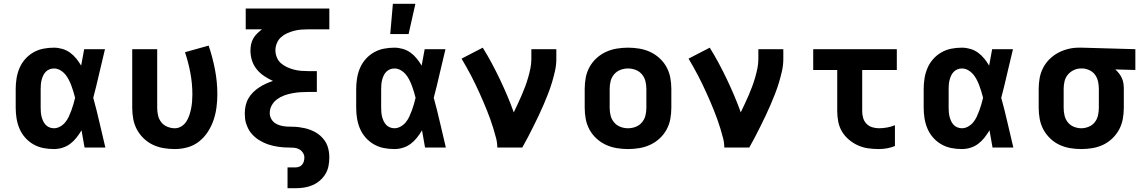

<svg xmlns="http://www.w3.org/2000/svg" viewBox="-20 -780 6040 1015"><path d="M265 8Q236 8 208.5 2.5Q181 -3 156.5 -17Q132 -31 113 -52.5Q94 -74 83 -100Q72 -126 67.5 -154Q63 -182 63 -210V-310Q63 -338 67.5 -366Q72 -394 83 -420Q94 -446 113 -467.5Q132 -489 156.5 -503Q181 -517 208.5 -522.5Q236 -528 265 -528Q287 -528 309.5 -521.5Q332 -515 350.5 -501.5Q369 -488 383.5 -470Q398 -452 409 -433Q413 -455 417 -476.5Q421 -498 425 -520H535Q519 -456 504.5 -391.5Q490 -327 473 -263Q491 -198 506 -132Q521 -66 537 0H427Q423 -23 419 -45.5Q415 -68 411 -91Q399 -71 384.5 -52.5Q370 -34 351.5 -20Q333 -6 310.5 1Q288 8 265 8ZM265 -102Q282 -102 298 -111Q314 -120 325 -133.5Q336 -147 343.5 -163Q351 -179 357 -195.5Q363 -212 368 -229Q373 -246 377 -263Q373 -279 368 -295.5Q363 -312 357 -328Q351 -344 343 -359.5Q335 -375 324 -388Q313 -401 297.5 -409.5Q282 -418 265 -418Q253 -418 241.5 -413.5Q230 -409 221.5 -400Q213 -391 208 -380Q203 -369 200 -357.5Q197 -346 196 -334Q195 -322 195 -310V-210Q195 -198 196 -186Q197 -174 200 -162.5Q203 -151 208 -140Q213 -129 221.5 -120Q230 -111 241.5 -106.5Q253 -102 265 -102Z M904 8Q874 8 844.5 3Q815 -2 788.5 -14.5Q762 -27 740 -48Q718 -69 704 -95Q690 -121 684.5 -150.5Q679 -180 679 -210V-520H811V-210Q811 -190 815.5 -170Q820 -150 832.5 -134Q845 -118 864.5 -110Q884 -102 904 -102Q923 -102 939 -112Q955 -122 965 -137.5Q975 -153 981 -171Q987 -189 990.5 -207Q994 -225 995.5 -243.5Q997 -262 997 -281Q997 -338 986.5 -394Q976 -450 958 -504L1083 -539Q1104 -477 1116.5 -412Q1129 -347 1129 -282Q1129 -247 1124.5 -212.5Q1120 -178 1109 -145.5Q1098 -113 1079 -83.5Q1060 -54 1033 -32.5Q1006 -11 972.5 -1.5Q939 8 904 8Z M1500 215V105H1542Q1552 105 1561.5 101.5Q1571 98 1577.5 90Q1584 82 1586.5 72Q1589 62 1589 52Q1589 39 1581 27Q1573 15 1560.5 8.5Q1548 2 1534.5 1Q1521 0 1507 0Q1493 0 1479 -1Q1465 -2 1451.5 -4Q1438 -6 1424.5 -9Q1411 -12 1398 -16.5Q1385 -21 1372.5 -27Q1360 -33 1348 -40.5Q1336 -48 1326 -57Q1316 -66 1307 -77Q1298 -88 1292 -100.5Q1286 -113 1281.5 -126Q1277 -139 1275.5 -153Q1274 -167 1274 -181Q1274 -201 1278.5 -221.5Q1283 -242 1293 -259.5Q1303 -277 1317.5 -291.5Q1332 -306 1349.5 -317.5Q1367 -329 1385.5 -337.5Q1404 -346 1423 -352Q1399 -363 1376.5 -378Q1354 -393 1337 -414Q1320 -435 1312 -460.5Q1304 -486 1304 -513Q1304 -530 1307.5 -546.5Q1311 -563 1319.5 -577.5Q1328 -592 1340 -603.5Q1352 -615 1365 -625H1279V-735H1721V-625H1611Q1591 -625 1572 -623.5Q1553 -622 1534 -617Q1515 -612 1497.5 -604Q1480 -596 1465.5 -583Q1451 -570 1443.5 -551.5Q1436 -533 1436 -514Q1436 -495 1443.5 -476.5Q1451 -458 1465.5 -445.5Q1480 -433 1497.5 -425Q1515 -417 1534 -412Q1553 -407 1572 -405.5Q1591 -404 1611 -404H1655V-294H1611Q1589 -294 1567.5 -292.5Q1546 -291 1524.5 -287Q1503 -283 1482.5 -275.5Q1462 -268 1444.5 -255Q1427 -242 1416.5 -223Q1406 -204 1406 -182Q1406 -166 1414 -151.5Q1422 -137 1435 -128.5Q1448 -120 1464 -116Q1480 -112 1495.5 -111Q1511 -110 1527 -110Q1543 -110 1559 -108Q1575 -106 1590.5 -102.5Q1606 -99 1620.5 -93.5Q1635 -88 1649 -80Q1663 -72 1674.5 -61.5Q1686 -51 1695.5 -38Q1705 -25 1710.5 -10Q1716 5 1718.5 21Q1721 37 1721 52Q1721 75 1716.5 98Q1712 121 1700 140.5Q1688 160 1670.5 175Q1653 190 1632 199Q1611 208 1588 211.5Q1565 215 1542 215Z M2065 8Q2036 8 2008.5 2.5Q1981 -3 1956.5 -17Q1932 -31 1913 -52.5Q1894 -74 1883 -100Q1872 -126 1867.5 -154Q1863 -182 1863 -210V-310Q1863 -338 1867.5 -366Q1872 -394 1883 -420Q1894 -446 1913 -467.5Q1932 -489 1956.5 -503Q1981 -517 2008.5 -522.5Q2036 -528 2065 -528Q2087 -528 2109.5 -521.5Q2132 -515 2150.5 -501.5Q2169 -488 2183.5 -470Q2198 -452 2209 -433Q2213 -455 2217 -476.5Q2221 -498 2225 -520H2335Q2319 -456 2304.5 -391.5Q2290 -327 2273 -263Q2291 -198 2306 -132Q2321 -66 2337 0H2227Q2223 -23 2219 -45.5Q2215 -68 2211 -91Q2199 -71 2184.5 -52.5Q2170 -34 2151.5 -20Q2133 -6 2110.5 1Q2088 8 2065 8ZM2065 -102Q2082 -102 2098 -111Q2114 -120 2125 -133.5Q2136 -147 2143.5 -163Q2151 -179 2157 -195.5Q2163 -212 2168 -229Q2173 -246 2177 -263Q2173 -279 2168 -295.5Q2163 -312 2157 -328Q2151 -344 2143 -359.5Q2135 -375 2124 -388Q2113 -401 2097.5 -409.5Q2082 -418 2065 -418Q2053 -418 2041.5 -413.5Q2030 -409 2021.5 -400Q2013 -391 2008 -380Q2003 -369 2000 -357.5Q1997 -346 1996 -334Q1995 -322 1995 -310V-210Q1995 -198 1996 -186Q1997 -174 2000 -162.5Q2003 -151 2008 -140Q2013 -129 2021.5 -120Q2030 -111 2041.5 -106.5Q2053 -102 2065 -102ZM2043 -600 2057 -760H2176L2140 -600Z M2609 0Q2609 -25 2602.5 -50Q2596 -75 2588.5 -99.5Q2581 -124 2572.5 -148Q2564 -172 2554.5 -195.5Q2545 -219 2535 -242.5Q2525 -266 2514.5 -289Q2504 -312 2493 -335Q2482 -358 2470 -381Q2458 -404 2445.5 -426Q2433 -448 2420 -470L2532 -528Q2557 -488 2579.5 -446Q2602 -404 2622.5 -361Q2643 -318 2661.5 -274.5Q2680 -231 2696 -186Q2707 -209 2717.5 -231.5Q2728 -254 2738 -277Q2748 -300 2756.5 -323Q2765 -346 2772 -370Q2779 -394 2784 -418.5Q2789 -443 2789 -468V-520H2921V-468Q2921 -436 2914 -405Q2907 -374 2898 -344Q2889 -314 2877.5 -284.5Q2866 -255 2853.5 -226Q2841 -197 2827.5 -168.5Q2814 -140 2800 -112Q2786 -84 2771.5 -56Q2757 -28 2741 0Z M3300 8Q3270 8 3240 3Q3210 -2 3183 -14.5Q3156 -27 3133.5 -47.5Q3111 -68 3096.5 -94.5Q3082 -121 3076.5 -150.5Q3071 -180 3071 -210V-310Q3071 -340 3076.5 -369.5Q3082 -399 3096.5 -425.5Q3111 -452 3133.5 -472.5Q3156 -493 3183 -505.5Q3210 -518 3240 -523Q3270 -528 3300 -528Q3330 -528 3360 -523Q3390 -518 3417 -505.5Q3444 -493 3466.5 -472.5Q3489 -452 3503.5 -425.5Q3518 -399 3523.5 -369.5Q3529 -340 3529 -310V-210Q3529 -180 3523.5 -150.5Q3518 -121 3503.5 -94.5Q3489 -68 3466.5 -47.5Q3444 -27 3417 -14.5Q3390 -2 3360 3Q3330 8 3300 8ZM3300 -102Q3321 -102 3340.5 -109.5Q3360 -117 3373.5 -133Q3387 -149 3392 -169Q3397 -189 3397 -210V-310Q3397 -331 3392 -351Q3387 -371 3373.5 -387Q3360 -403 3340.5 -410.5Q3321 -418 3300 -418Q3279 -418 3259.5 -410.5Q3240 -403 3226.5 -387Q3213 -371 3208 -351Q3203 -331 3203 -310V-210Q3203 -189 3208 -169Q3213 -149 3226.5 -133Q3240 -117 3259.5 -109.5Q3279 -102 3300 -102Z M3809 0Q3809 -25 3802.5 -50Q3796 -75 3788.5 -99.5Q3781 -124 3772.5 -148Q3764 -172 3754.5 -195.5Q3745 -219 3735 -242.5Q3725 -266 3714.5 -289Q3704 -312 3693 -335Q3682 -358 3670 -381Q3658 -404 3645.5 -426Q3633 -448 3620 -470L3732 -528Q3757 -488 3779.5 -446Q3802 -404 3822.5 -361Q3843 -318 3861.5 -274.5Q3880 -231 3896 -186Q3907 -209 3917.5 -231.5Q3928 -254 3938 -277Q3948 -300 3956.5 -323Q3965 -346 3972 -370Q3979 -394 3984 -418.5Q3989 -443 3989 -468V-520H4121V-468Q4121 -436 4114 -405Q4107 -374 4098 -344Q4089 -314 4077.5 -284.5Q4066 -255 4053.5 -226Q4041 -197 4027.5 -168.5Q4014 -140 4000 -112Q3986 -84 3971.5 -56Q3957 -28 3941 0Z M4626 8Q4597 8 4569 4Q4541 0 4515.5 -11.5Q4490 -23 4468 -41.5Q4446 -60 4431.5 -84Q4417 -108 4411.5 -136Q4406 -164 4406 -192V-410H4279V-520H4721V-410H4538V-192Q4538 -174 4543 -156.5Q4548 -139 4560.5 -126Q4573 -113 4590.5 -107.5Q4608 -102 4626 -102Q4648 -102 4669.5 -106Q4691 -110 4711 -118V-8Q4691 0 4669.5 4Q4648 8 4626 8Z M5065 8Q5036 8 5008.5 2.5Q4981 -3 4956.5 -17Q4932 -31 4913 -52.5Q4894 -74 4883 -100Q4872 -126 4867.5 -154Q4863 -182 4863 -210V-310Q4863 -338 4867.5 -366Q4872 -394 4883 -420Q4894 -446 4913 -467.5Q4932 -489 4956.5 -503Q4981 -517 5008.5 -522.5Q5036 -528 5065 -528Q5087 -528 5109.5 -521.5Q5132 -515 5150.5 -501.5Q5169 -488 5183.5 -470Q5198 -452 5209 -433Q5213 -455 5217 -476.5Q5221 -498 5225 -520H5335Q5319 -456 5304.5 -391.5Q5290 -327 5273 -263Q5291 -198 5306 -132Q5321 -66 5337 0H5227Q5223 -23 5219 -45.5Q5215 -68 5211 -91Q5199 -71 5184.5 -52.5Q5170 -34 5151.5 -20Q5133 -6 5110.5 1Q5088 8 5065 8ZM5065 -102Q5082 -102 5098 -111Q5114 -120 5125 -133.5Q5136 -147 5143.5 -163Q5151 -179 5157 -195.5Q5163 -212 5168 -229Q5173 -246 5177 -263Q5173 -279 5168 -295.5Q5163 -312 5157 -328Q5151 -344 5143 -359.5Q5135 -375 5124 -388Q5113 -401 5097.5 -409.5Q5082 -418 5065 -418Q5053 -418 5041.5 -413.5Q5030 -409 5021.5 -400Q5013 -391 5008 -380Q5003 -369 5000 -357.5Q4997 -346 4996 -334Q4995 -322 4995 -310V-210Q4995 -198 4996 -186Q4997 -174 5000 -162.5Q5003 -151 5008 -140Q5013 -129 5021.5 -120Q5030 -111 5041.5 -106.5Q5053 -102 5065 -102Z M5696 8Q5666 8 5636.5 3Q5607 -2 5580.5 -14.5Q5554 -27 5532 -48Q5510 -69 5496 -95Q5482 -121 5476.5 -150.5Q5471 -180 5471 -210V-310Q5471 -339 5476 -367Q5481 -395 5494 -420.5Q5507 -446 5527.5 -466.5Q5548 -487 5573 -500.5Q5598 -514 5626 -521Q5654 -528 5682 -528H5700L5982 -520V-410L5876 -413Q5887 -403 5896 -391.5Q5905 -380 5911 -366.5Q5917 -353 5919 -339Q5921 -325 5921 -310V-210Q5921 -180 5915.5 -150.5Q5910 -121 5896 -95Q5882 -69 5860 -48Q5838 -27 5811.5 -14.5Q5785 -2 5755.5 3Q5726 8 5696 8ZM5696 -102Q5716 -102 5735.5 -110Q5755 -118 5767.5 -134Q5780 -150 5784.5 -170Q5789 -190 5789 -210V-310Q5789 -329 5785 -348Q5781 -367 5770.5 -382.5Q5760 -398 5743 -407Q5726 -416 5707 -418H5694Q5674 -418 5655.5 -409Q5637 -400 5624.5 -384.5Q5612 -369 5607.5 -349.5Q5603 -330 5603 -310V-210Q5603 -190 5607.5 -170Q5612 -150 5624.5 -134Q5637 -118 5656.5 -110Q5676 -102 5696 -102Z"/></svg>

Font: Iosevka Extrabold Extended
Style: Regular
Weight: 800
Width: 7
Monospace: yes
Designer: Belleve Invis
Foundry: Belleve Invis
Version: Version 32.5.0; ttfautohint (v1.8.4)